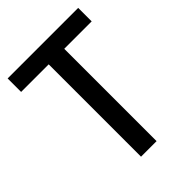

<svg xmlns="http://www.w3.org/2000/svg" viewBox="-207 -815 916 916"><g transform="rotate(-45 250.5 -357.0)"><path d="M303 0V-623H488V-714H12V-623H198V0Z"/></g></svg>

Font: Noto Sans Arabic SemCond Med
Style: Regular
Weight: 500
Width: 4
Designer: Monotype Design Team, Nadine Chahine, Nizar Qandah and Khaled Hosny
Foundry: Monotype Imaging Inc.
Version: Version 2.012